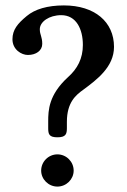

<svg xmlns="http://www.w3.org/2000/svg" viewBox="-20 -679 470 709"><path d="M127 -571C127 -599 162 -623 206 -623C262 -623 286 -571 286 -513C286 -463 266 -425 231 -394C160 -329 158 -272 158 -231V-206C158 -184 161 -172 192 -172C223 -172 227 -184 227 -206V-229C227 -301 260 -328 288 -348C338 -385 401 -432 401 -506C401 -598 330 -659 216 -659C155 -659 109 -645 79 -620C45 -592 26 -569 26 -534C26 -496 59 -476 83 -476C113 -476 136 -492 136 -517C136 -544 127 -550 127 -571ZM132 -49C132 -17 159 10 192 10C225 10 252 -17 252 -49C252 -82 225 -109 192 -109C159 -109 132 -82 132 -49Z"/></svg>

Font: Libertinus Serif Semibold
Style: Regular
Weight: 600
Designer: Philipp H. Poll, Khaled Hosny
Foundry: Caleb Maclennan
Version: Version 7.050;RELEASE